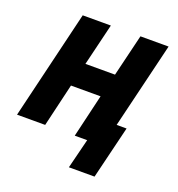

<svg xmlns="http://www.w3.org/2000/svg" viewBox="-123 -627 807 872"><g transform="rotate(20 280.0 -191.0)"><path d="M306 144 342 0H282L331 -208H188L139 0H3L129 -526H265L216 -323H359L408 -526H544L444 -111H492L430 144Z"/></g></svg>

Font: Ubuntu Sans Mono
Style: Bold Italic
Weight: 700
Italic angle: -13.5°
Monospace: yes
Designer: Dalton Maag Ltd
Foundry: Dalton Maag Ltd
Version: Version 1.006